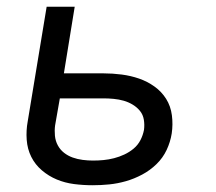

<svg xmlns="http://www.w3.org/2000/svg" viewBox="-20 -540 640 568"><path d="M254 8Q226 8 199 4.5Q172 1 148 -9Q124 -19 104 -36Q84 -53 72.5 -76Q61 -99 59 -126.5Q57 -154 62 -181L118 -520H201L169 -323H286Q313 -323 340 -319.5Q367 -316 391.5 -307.5Q416 -299 437 -284Q458 -269 471.5 -247.5Q485 -226 488.5 -199Q492 -172 488 -145Q484 -120 473 -96.5Q462 -73 443 -54.5Q424 -36 400.5 -23.5Q377 -11 352.5 -4Q328 3 303.5 5.5Q279 8 254 8ZM255 -65Q271 -65 286.5 -66.5Q302 -68 317.5 -72Q333 -76 348 -83Q363 -90 375.5 -100.5Q388 -111 395.5 -125.5Q403 -140 406 -156Q408 -171 405.5 -186Q403 -201 394 -212Q385 -223 372.5 -230.5Q360 -238 346 -242Q332 -246 316.5 -247.5Q301 -249 286 -249H157L143 -169Q141 -154 142.5 -138.5Q144 -123 151 -110Q158 -97 169.5 -88Q181 -79 195 -74Q209 -69 224.5 -67Q240 -65 255 -65Z"/></svg>

Font: Zed Sans Extended
Style: Italic
Weight: 400
Width: 7
Italic angle: -9°
Designer: Belleve Invis
Foundry: Belleve Invis
Version: Version 1.0.0; ttfautohint (v1.8.4)